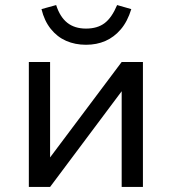

<svg xmlns="http://www.w3.org/2000/svg" viewBox="-20 -739 679 759"><path d="M94 0V-494H178V-110H173L461 -494H545V0H461V-385H466L178 0ZM320 -562Q277 -562 241.5 -577.5Q206 -593 180.5 -625Q155 -657 144 -703L202 -719Q217 -672 246 -649Q275 -626 320 -626Q365 -626 393.5 -647.5Q422 -669 443 -719L499 -703Q484 -654 457.5 -623Q431 -592 396.5 -577Q362 -562 320 -562Z"/></svg>

Font: Nunito Sans 8pt
Style: Regular
Weight: 400
Version: Version 3.101;gftools[0.9.27]